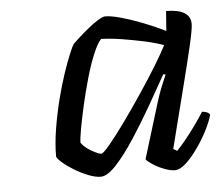

<svg xmlns="http://www.w3.org/2000/svg" viewBox="-39 -818 594 512"><g transform="rotate(-5 258.0 -562.5)"><path d="M211 -350Q197 -350 178 -357.5Q159 -365 141 -376Q123 -387 111 -397.5Q99 -408 97 -414Q97 -449 103.5 -488.5Q110 -528 119.5 -565.5Q129 -603 139.5 -634Q150 -665 158.5 -685Q167 -705 170 -709Q174 -713 185.5 -723.5Q197 -734 211.5 -746Q226 -758 239.5 -766.5Q253 -775 260 -775Q276 -775 302.5 -767.5Q329 -760 360 -748Q391 -736 419 -722L423 -775Q455 -775 471.5 -765Q488 -755 488 -735Q488 -721 477.5 -676Q467 -631 449.5 -562.5Q432 -494 410 -407L420 -401Q430 -411 443.5 -427.5Q457 -444 471 -463.5Q485 -483 495 -499Q502 -499 508.5 -496Q515 -493 516 -489Q511 -471 499 -447.5Q487 -424 471 -401.5Q455 -379 439 -364.5Q423 -350 409 -350Q398 -350 381 -356.5Q364 -363 350.5 -372Q337 -381 334 -386L380 -536Q386 -555 391 -568Q396 -581 400 -590Q404 -599 407 -606L401 -608Q381 -572 355.5 -527.5Q330 -483 303.5 -442.5Q277 -402 253 -376Q229 -350 211 -350ZM218 -411Q223 -411 241 -432.5Q259 -454 283.5 -488Q308 -522 333.5 -560Q359 -598 379.5 -631.5Q400 -665 410 -685Q384 -694 355.5 -700Q327 -706 299 -710.5Q271 -715 244 -716Q234 -706 222.5 -678.5Q211 -651 201 -616Q191 -581 183 -546Q175 -511 170 -483.5Q165 -456 165 -445Q174 -432 192.5 -421.5Q211 -411 218 -411Z"/></g></svg>

Font: Texturina Medium 12pt Thin
Style: Italic
Weight: 250
Italic angle: -11°
Version: Version 1.002